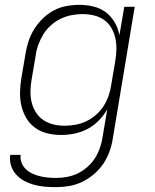

<svg xmlns="http://www.w3.org/2000/svg" viewBox="-20 -548 640 791"><path d="M210 223Q187 223 164 221Q141 219 119.5 213Q98 207 79.5 197Q61 187 46.5 171Q32 155 25.5 134Q19 113 22 90H65Q63 107 69 122.5Q75 138 86.5 149Q98 160 113 167Q128 174 144.5 178Q161 182 178 183.5Q195 185 212 185Q235 185 258 180.5Q281 176 302 165.5Q323 155 341.5 138.5Q360 122 372.5 101.5Q385 81 392.5 59Q400 37 403 14L422 -98Q408 -73 387 -51.5Q366 -30 340 -16.5Q314 -3 286.5 2.5Q259 8 232 8Q203 8 175.5 1.5Q148 -5 125.5 -21Q103 -37 89 -60.5Q75 -84 68.5 -111Q62 -138 62.5 -167Q63 -196 68 -226L85 -326Q89 -352 97.5 -378Q106 -404 121 -428Q136 -452 156.5 -472Q177 -492 201.5 -505Q226 -518 253 -523Q280 -528 307 -528Q337 -528 365.5 -521Q394 -514 416 -497.5Q438 -481 452.5 -456Q467 -431 472 -403L492 -520H535L445 21Q441 48 431.5 75Q422 102 406 126Q390 150 367 169.5Q344 189 318 201.5Q292 214 264.5 218.5Q237 223 210 223ZM246 -30Q268 -30 290.5 -34Q313 -38 334.5 -48Q356 -58 375 -74.5Q394 -91 406.5 -110.5Q419 -130 427 -152.5Q435 -175 438 -197L455 -297Q459 -321 459.5 -345Q460 -369 455 -391.5Q450 -414 438.5 -433.5Q427 -453 408.5 -466Q390 -479 367 -484.5Q344 -490 320 -490Q298 -490 274.5 -485.5Q251 -481 229.5 -470.5Q208 -460 189.5 -443.5Q171 -427 158.5 -406.5Q146 -386 138 -364Q130 -342 127 -319L110 -219Q106 -195 105.5 -171.5Q105 -148 110.5 -126Q116 -104 128 -85Q140 -66 158.5 -53.5Q177 -41 199.5 -35.5Q222 -30 246 -30Z"/></svg>

Font: Iosevka Aile XLt Obl
Style: Regular
Weight: 200
Italic angle: -9°
Designer: Belleve Invis
Foundry: Belleve Invis
Version: Version 31.1.0; ttfautohint (v1.8.4)